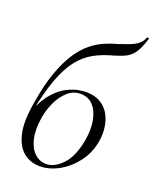

<svg xmlns="http://www.w3.org/2000/svg" viewBox="-139 -807 726 901"><g transform="rotate(20 224.0 -356.5)"><path d="M169.4 13.8Q124.4 13.8 89.6 -13.3Q54.8 -40.4 40.8 -99.7Q26.8 -159 43.8 -256.6Q58.6 -349.2 81.6 -413.7Q104.6 -478.2 132.5 -520.8Q160.4 -563.4 191.7 -588.9Q223 -614.4 255.3 -628.5Q287.6 -642.6 318.8 -650.4Q348.8 -660.4 372.5 -669.5Q396.2 -678.6 412.6 -691.5Q429 -704.4 436.6 -725Q437.8 -728.2 443.2 -726.7Q448.6 -725.2 447.6 -723Q436.4 -687.6 425 -665.5Q413.6 -643.4 399 -630.3Q384.4 -617.2 364.7 -609Q345 -600.8 317.2 -592.6Q266.4 -579 225.8 -556.8Q185.2 -534.6 152.8 -493.6Q120.4 -452.6 94.7 -383.1Q69 -313.6 48.6 -204.4L47.2 -223.4Q72.2 -283.2 103.1 -316.5Q134 -349.8 165.3 -365.2Q196.6 -380.6 221.4 -384.4Q246.2 -388.2 257.2 -388.2Q300.8 -388.2 329.9 -370.4Q359 -352.6 374.7 -323.7Q390.4 -294.8 394.6 -260Q398.8 -225.2 392.8 -191.4Q381.8 -129.8 346.3 -83.6Q310.8 -37.4 263.7 -11.8Q216.6 13.8 169.4 13.8ZM194.6 -6.4Q236 -6.4 274.9 -47.3Q313.8 -88.2 329.4 -171.2Q339.8 -229 331.3 -274.1Q322.8 -319.2 298.5 -345.3Q274.2 -371.4 235.6 -371.4Q199.4 -371.4 171.6 -346.4Q143.8 -321.4 126 -283.5Q108.2 -245.6 101.2 -204.6Q91 -141.2 101.5 -96.9Q112 -52.6 137.1 -29.5Q162.2 -6.4 194.6 -6.4Z"/></g></svg>

Font: Cormorant Light
Style: Italic
Weight: 300
Italic angle: -10°
Designer: Christian Thalmann (Catharsis Fonts)
Foundry: Catharsis Fonts
Version: Version 4.000